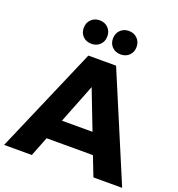

<svg xmlns="http://www.w3.org/2000/svg" viewBox="-166 -1061 1102 1192"><g transform="rotate(20 385.0 -465.0)"><path d="M-5 0 297 -700H480L775 0H585L535 -129H229L178 0ZM233 -796.5Q211 -818 211 -852Q211 -886 233 -908Q255 -930 289 -930Q323 -930 345 -908Q367 -886 367 -852Q367 -818 345 -796.5Q323 -775 289 -775Q255 -775 233 -796.5ZM281 -264H483L383 -523ZM426 -796.5Q404 -818 404 -852Q404 -886 426 -908Q448 -930 482 -930Q516 -930 538 -908Q560 -886 560 -852Q560 -818 538 -796.5Q516 -775 482 -775Q448 -775 426 -796.5Z"/></g></svg>

Font: Trueno
Style: Bd
Weight: 700
Designer: Julieta Ulanovsky
Foundry: Julieta Ulanovsky
Version: Version 3.001b